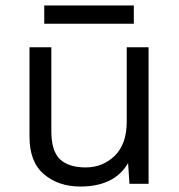

<svg xmlns="http://www.w3.org/2000/svg" viewBox="-20 -673 657 703"><path d="M470 -653V-586H142V-653ZM274 10Q194 10 141 -35Q88 -80 88 -172V-500H168V-193Q168 -120 199.5 -90Q231 -60 294 -60Q356 -60 400 -102.5Q444 -145 444 -228V-500H524V0H454L449 -76Q399 10 274 10Z"/></svg>

Font: Elaine Sans
Style: Regular
Weight: 400
Designer: Wei Huang
Foundry: Wei Huang
Version: Version 2.001;December 24, 2019;FontCreator 12.0.0.2547 64-b